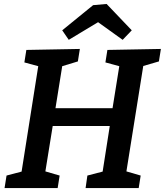

<svg xmlns="http://www.w3.org/2000/svg" viewBox="-20 -949 832 969"><path d="M3 0 13 -63 89 -83 173 -615 103 -634 113 -697 383 -702 373 -639 294 -615 260 -403H548L582 -615L512 -634L522 -697L792 -702L782 -639L703 -616L618 -84L690 -63L680 0H412L421 -63L498 -83L534 -313H246L209 -84L281 -63L271 0ZM327 -748 294 -796 450 -923 518 -929 645 -796 599 -748 475 -837Z"/></svg>

Font: Bitter SemiBold
Style: Italic
Weight: 600
Italic angle: -9°
Designer: Sol Matas, and Bitter project Authors
Foundry: Sol Matas
Version: Version 2.001